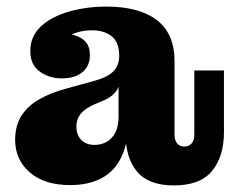

<svg xmlns="http://www.w3.org/2000/svg" viewBox="-20 -550 718 583"><path d="M167 -312Q130 -312 101 -332.5Q72 -353 72 -395Q72 -440 104.5 -470Q137 -500 190 -515Q243 -530 303 -530Q404 -530 457.5 -488Q511 -446 510 -361L342 -380Q342 -422 319 -440Q296 -458 260 -458Q234 -458 212.5 -451Q191 -444 175.5 -431Q160 -418 151 -400L152 -450Q199 -450 226 -434.5Q253 -419 253 -383Q253 -350 230.5 -331Q208 -312 167 -312ZM508 13Q431 13 396 -29Q361 -71 361 -147V-162H340V-287H336L342 -332V-380L510 -361V-140Q510 -124 518 -114.5Q526 -105 539 -105Q554 -105 562 -114.5Q570 -124 570 -140V-336H660V-149Q660 -75 624 -31Q588 13 508 13ZM193 12Q115 12 70.5 -26.5Q26 -65 26 -125Q26 -170 46 -200Q66 -230 101 -249.5Q136 -269 181 -281L268 -305Q293 -312 309 -321.5Q325 -331 333.5 -345.5Q342 -360 342 -381L345 -287H340Q335 -273 322.5 -262Q310 -251 290 -243L271 -235Q252 -227 239 -217.5Q226 -208 219 -195.5Q212 -183 212 -166Q212 -140 227 -125Q242 -110 267 -110Q287 -110 303.5 -119Q320 -128 330 -147Q340 -166 340 -197L370 -186Q370 -118 349 -74Q328 -30 288.5 -9Q249 12 193 12Z"/></svg>

Font: Montagu Slab 144pt
Style: Bold
Weight: 700
Designer: Florian Karsten
Foundry: Florian Karsten
Version: Version 1.000